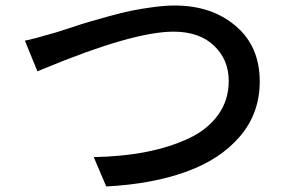

<svg xmlns="http://www.w3.org/2000/svg" viewBox="-20 -679 1040 689"><path d="M114.3 -422.9 69.3 -533.2Q97.7 -538.1 183.6 -563.5Q184.6 -563.5 230.5 -578.6Q276.4 -593.8 297.9 -600.1Q319.3 -606.4 368.7 -620.1Q418 -633.8 451.7 -640.6Q485.4 -647.5 528.8 -653.3Q572.3 -659.2 607.4 -659.2Q739.3 -659.2 825.7 -585.9Q912.1 -512.7 912.1 -386.7Q912.1 -273.4 841.8 -190.4Q771.5 -107.4 648.9 -63Q526.4 -18.6 361.3 -9.8L316.4 -115.2Q418.9 -117.2 503.9 -133.8Q588.9 -150.4 656.7 -182.1Q724.6 -213.9 762.7 -266.6Q800.8 -319.3 800.8 -388.7Q800.8 -464.8 748 -515.1Q695.3 -565.4 602.5 -565.4Q457 -565.4 132.8 -430.7Q120.1 -424.8 114.3 -422.9Z"/></svg>

Font: Gen Shin Gothic Medium
Style: Regular
Weight: 500
Designer: [Source Han Sans]
Ryoko NISHIZUKA  (kana & ideographs); Paul D. Hunt (Latin, Greek & Cyrillic); Wenlong ZHANG  (bopomofo
Version: Version 1.002.20150607